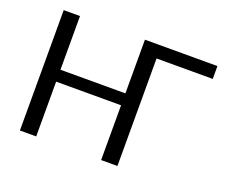

<svg xmlns="http://www.w3.org/2000/svg" viewBox="-117 -895 1257 1074"><g transform="rotate(20 511.0 -358.0)"><path d="M1006.5 -716.5V-640H672V0H575V-326H188.5V0H91.5V-716.5H188.5V-397H575V-716.5Z"/></g></svg>

Font: Lato
Style: Regular
Weight: 400
Designer: Lukasz Dziedzic with Adam Twardoch and Botio Nikoltchev
Foundry: tyPoland Lukasz Dziedzic
Version: Version 2.010; 2014-09-01; http://www.latofonts.com/; ttfaut